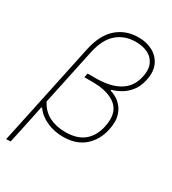

<svg xmlns="http://www.w3.org/2000/svg" viewBox="-222 -858 1042 1166"><g transform="rotate(30 299.0 -275.0)"><path d="M11 194Q23 137.5 34.5 84.5Q46 31.5 58.5 -28.5L163.5 -524Q187 -635 249 -689.5Q311 -744 400 -744Q457 -744 500.5 -720.2Q544 -696.5 564 -652Q576 -625.5 576 -592.5Q576 -570.5 570.5 -545.5Q560 -496 535 -463.5Q510 -431 478 -412.2Q446 -393.5 414.5 -385L413 -379Q431 -374.5 454.5 -361.2Q478 -348 498 -323.5Q518 -299 527 -261.5Q530.5 -245.5 530.5 -226.5Q530.5 -201 524 -170Q506.5 -88.5 450 -39.8Q393.5 9 302 9Q240 9 187 -15Q134 -39 105.5 -80H99.5L89 -28.5Q76.5 31 65.5 83.5Q54 135.5 42 192ZM300 -23Q383 -23 430.5 -62.5Q478 -102 493 -174.5Q499 -202 499 -226Q499 -288.5 458.5 -322.5Q403 -369.5 289 -369.5H234.5L240.5 -398.5H294Q509 -398.5 540.5 -550.5Q545.5 -573 545.5 -592.5Q545.5 -619.5 536 -640.5Q520 -676.5 484.2 -694.2Q448.5 -712 399.5 -712Q320.5 -712 267 -665.2Q213.5 -618.5 192.5 -518.5L109.5 -127Q138 -72.5 186.5 -47.8Q235 -23 300 -23Z"/></g></svg>

Font: Heraclito Thin
Style: Italic
Weight: 100
Italic angle: -12°
Designer: Kostas Bartsokas (font) & Cristiano Sobral (main changes)
Foundry: Kostas Bartsokas (font) & Cristiano Sobral (main changes)
Version: Version 1.00;July 8, 2020;FontCreator 13.0.0.2655 64-bit